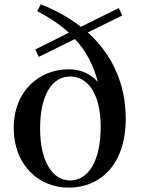

<svg xmlns="http://www.w3.org/2000/svg" viewBox="-20 -845 646 881"><path d="M302 -17C220 -17 164 -106 164 -255C164 -413 221 -494 302 -494C381 -494 442 -418 442 -262C442 -110 387 -17 302 -17ZM158 -584 324 -666C376 -610 409 -545 429 -469C395 -507 350 -527 295 -527C161 -527 43 -428 43 -259C43 -82 163 16 295 16C441 16 557 -90 557 -301C557 -460 495 -595 383 -696L541 -774L525 -808L351 -722C299 -763 237 -798 167 -825L151 -794C209 -763 257 -731 296 -695L142 -618Z"/></svg>

Font: Noto Serif SC SemiBold
Style: Regular
Weight: 600
Designer: Ryoko NISHIZUKA 西塚涼子 (kana & ideographs); Frank Grießhammer (Latin, Greek & Cyrillic); Wenlong ZHANG 张文龙 (bopomofo); San
Foundry: Adobe
Version: Version 2.001;hotconv 1.1.0;makeotfexe 2.6.0